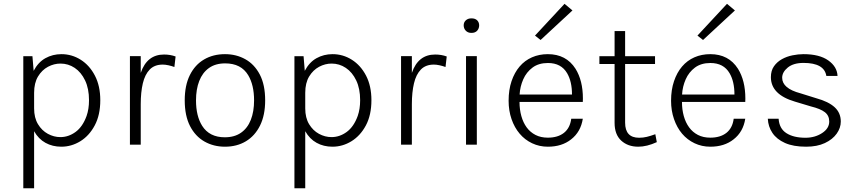

<svg xmlns="http://www.w3.org/2000/svg" viewBox="-20 -776 4596 1030"><path d="M163 234H105V-474.5H154L160.5 -396Q184.5 -442 223.5 -463.8Q262.5 -485.5 309.5 -485.5Q365.5 -485.5 413 -455.5Q460.5 -425.5 489.2 -370.2Q518 -315 518 -238.5Q518 -159 488.2 -103.2Q458.5 -47.5 410.8 -18.2Q363 11 309 11Q261.5 11 224 -9.8Q186.5 -30.5 163 -72ZM304 -40.5Q347.5 -40.5 385.5 -68.2Q423.5 -96 444.5 -154Q457.5 -191 457.5 -238.5Q457.5 -300.5 436.5 -344.5Q415.5 -388.5 380.8 -411.8Q346 -435 304.5 -435Q270 -435 237.5 -417.8Q205 -400.5 184 -365.8Q163 -331 163 -278V-194.5Q163 -144 183.8 -109.8Q204.5 -75.5 236.8 -58Q269 -40.5 304 -40.5Z M735 0H677V-475H735V-385Q768.5 -483.5 860 -483.5Q893.5 -483.5 922 -473L915.5 -416.5Q901 -422 883.8 -425.8Q866.5 -429.5 853 -429.5Q809 -429.5 783.2 -403Q757.5 -376.5 746.2 -328.8Q735 -281 735 -217.5Z M1187 11Q1125.5 11 1076.5 -17Q1027.5 -45 999.2 -100.2Q971 -155.5 971 -237.5Q971 -318 998.5 -373.2Q1026 -428.5 1074.8 -457Q1123.5 -485.5 1187 -485.5Q1247.5 -485.5 1296.2 -458.2Q1345 -431 1373.8 -376Q1402.5 -321 1402.5 -237.5Q1402.5 -158 1375 -102.5Q1347.5 -47 1299 -18Q1250.5 11 1187 11ZM1186 -39.5Q1238 -39.5 1273 -64Q1308 -88.5 1325.5 -133Q1343 -177.5 1343 -237.5Q1343 -320 1311.5 -372.5Q1273.5 -436 1188 -436Q1135.5 -436 1100.8 -411Q1066 -386 1048.8 -341.5Q1031.5 -297 1031.5 -237.5Q1031.5 -153.5 1064.5 -101Q1103.5 -39.5 1186 -39.5Z M1617.5 234H1559.5V-474.5H1608.5L1615 -396Q1639 -442 1678 -463.8Q1717 -485.5 1764 -485.5Q1820 -485.5 1867.5 -455.5Q1915 -425.5 1943.8 -370.2Q1972.5 -315 1972.5 -238.5Q1972.5 -159 1942.8 -103.2Q1913 -47.5 1865.2 -18.2Q1817.5 11 1763.5 11Q1716 11 1678.5 -9.8Q1641 -30.5 1617.5 -72ZM1758.5 -40.5Q1802 -40.5 1840 -68.2Q1878 -96 1899 -154Q1912 -191 1912 -238.5Q1912 -300.5 1891 -344.5Q1870 -388.5 1835.2 -411.8Q1800.5 -435 1759 -435Q1724.5 -435 1692 -417.8Q1659.5 -400.5 1638.5 -365.8Q1617.5 -331 1617.5 -278V-194.5Q1617.5 -144 1638.2 -109.8Q1659 -75.5 1691.2 -58Q1723.5 -40.5 1758.5 -40.5Z M2189.5 0H2131.5V-475H2189.5V-385Q2223 -483.5 2314.5 -483.5Q2348 -483.5 2376.5 -473L2370 -416.5Q2355.5 -422 2338.2 -425.8Q2321 -429.5 2307.5 -429.5Q2263.5 -429.5 2237.8 -403Q2212 -376.5 2200.8 -328.8Q2189.5 -281 2189.5 -217.5Z M2538 0H2480V-475H2538ZM2509 -599.5Q2490 -599.5 2478.8 -611.2Q2467.5 -623 2467.5 -640Q2467.5 -656.5 2479 -667Q2490.5 -677.5 2509 -677.5Q2529.5 -677.5 2540 -666.8Q2550.5 -656 2550.5 -640Q2550.5 -623.5 2540 -611.5Q2529.5 -599.5 2509 -599.5Z M2919 11Q2873.5 11 2834.5 -7.5Q2795.5 -26 2767.8 -58.8Q2740 -91.5 2724.2 -137Q2708.5 -182.5 2708.5 -235.5Q2708.5 -294 2724.2 -340.5Q2740 -387 2767.5 -419.2Q2795 -451.5 2833.8 -468.5Q2872.5 -485.5 2919 -485.5Q3017.5 -485.5 3067.5 -407Q3107 -343.5 3107 -247.5L3106.5 -229H2767Q2767 -188.5 2776.8 -153.5Q2786.5 -118.5 2805.2 -92.8Q2824 -67 2852.5 -52.2Q2881 -37.5 2919 -37.5Q2972.5 -37.5 3005.2 -63.2Q3038 -89 3044.5 -139H3106.5Q3095.5 -68.5 3044 -28.5Q2994.5 11 2919 11ZM3048.5 -269Q3048.5 -338.5 3022.5 -383Q2990.5 -438 2919.5 -438Q2869.5 -438 2836.8 -413.5Q2804 -389 2787 -350.5Q2770 -312 2767.5 -269ZM2880 -561.5 2850 -585 3008.5 -755.5 3051 -720Z M3404 11Q3348 11 3312.5 -21.8Q3277 -54.5 3277 -117V-432.5H3195.5V-474.5H3277V-609.5H3333.5V-474.5H3494V-432.5H3333.5V-118Q3333.5 -37 3408.5 -37Q3430 -37 3449.8 -41.8Q3469.5 -46.5 3495.5 -56L3503.5 -13.5Q3450 11 3404 11Z M3790.5 11Q3745 11 3706 -7.5Q3667 -26 3639.2 -58.8Q3611.5 -91.5 3595.8 -137Q3580 -182.5 3580 -235.5Q3580 -294 3595.8 -340.5Q3611.5 -387 3639 -419.2Q3666.5 -451.5 3705.2 -468.5Q3744 -485.5 3790.5 -485.5Q3889 -485.5 3939 -407Q3978.5 -343.5 3978.5 -247.5L3978 -229H3638.5Q3638.5 -188.5 3648.2 -153.5Q3658 -118.5 3676.8 -92.8Q3695.5 -67 3724 -52.2Q3752.5 -37.5 3790.5 -37.5Q3844 -37.5 3876.8 -63.2Q3909.5 -89 3916 -139H3978Q3967 -68.5 3915.5 -28.5Q3866 11 3790.5 11ZM3920 -269Q3920 -338.5 3894 -383Q3862 -438 3791 -438Q3741 -438 3708.2 -413.5Q3675.5 -389 3658.5 -350.5Q3641.5 -312 3639 -269ZM3751.5 -561.5 3721.5 -585 3880 -755.5 3922.5 -720Z M4304.5 11Q4236 11 4191.2 -9Q4146.5 -29 4123.8 -62.8Q4101 -96.5 4099 -139H4157Q4160.5 -86 4199 -61.5Q4237.5 -37 4301 -37Q4351.5 -37 4390 -62Q4428.5 -87 4428.5 -124Q4428.5 -156 4405 -174.2Q4381.5 -192.5 4330.5 -205L4244 -231Q4115.5 -269 4115.5 -362Q4115.5 -397 4132 -420.5Q4148.5 -444 4174.5 -458.5Q4200.5 -473 4231.2 -479.2Q4262 -485.5 4290.5 -485.5Q4376 -485.5 4423.5 -451.8Q4471 -418 4473 -368.5H4413Q4402 -438.5 4290.5 -438.5Q4236.5 -438.5 4206.2 -413.8Q4176 -389 4176 -359Q4176 -301.5 4274 -275.5L4359 -249Q4424.5 -231 4457.5 -200.8Q4490.5 -170.5 4490.5 -124Q4490.5 -90 4468.5 -59Q4446.5 -28 4405 -8.5Q4363.5 11 4304.5 11Z"/></svg>

Font: Betina Sans Light
Style: Regular
Weight: 300
Designer: Jonathan Pinhorn (font) & Cristiano Sobral (main changes)
Version: Version 2.001;October 6, 2020;FontCreator 13.0.0.2681 64-bit